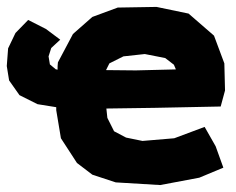

<svg xmlns="http://www.w3.org/2000/svg" viewBox="-53 -528 689 561"><path d="M399.4 -212.9 591.8 -216.8 604.5 -263.7 602.5 -342.8 572.3 -423.8 498 -488.3 404.3 -507.8 291 -505.9 216.8 -478.5 160.2 -428.7 116.2 -345.7C115.2 -338.9 115.2 -331.1 115.2 -324.2C114.3 -325.2 112.3 -325.2 110.4 -325.2L92.8 -339.8L88.9 -363.3L96.7 -387.7L123 -412.1L81.1 -443.4L29.3 -469.7L-7.8 -431.6L-29.3 -386.7L-33.2 -335L-26.4 -293L3.9 -250L56.6 -223.6L111.3 -214.8V-206.1L125 -124L171.9 -51.8L216.8 -17.6L285.2 4.9L415 12.7L529.3 -8.8L599.6 -38.1L577.1 -100.6L544.9 -157.2L456.1 -124L363.3 -116.2L315.4 -126L280.3 -144.5L260.7 -183.6L257.8 -210.9ZM266.6 -342.8 307.6 -363.3 370.1 -370.1 429.7 -358.4 455.1 -338.9 460.9 -325.2 343.8 -322.3 256.8 -323.2Z"/></svg>

Font: MaokenAssortedSans-Lite
Style: Lite
Weight: 400
Version: Version 1.400